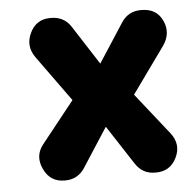

<svg xmlns="http://www.w3.org/2000/svg" viewBox="-40 -488 518 531"><g transform="rotate(-5 218.5 -222.5)"><path d="M369.6 -447.8Q369.6 -447.8 371.6 -447.8Q413.6 -447.8 429.7 -412.1Q445.8 -376.5 421.4 -342.8Q421.4 -342.8 330.6 -216.3L421.4 -101.6Q447.3 -68.8 429.7 -32.7Q412.1 3.9 371.6 3.4Q371.6 3.4 369.6 3.4Q335 3.4 315.4 -26.9Q315.4 -26.9 245.1 -134.8L175.3 -26.9Q155.8 3.4 120.1 3.4Q120.1 3.4 119.1 3.4Q78.6 3.4 61.5 -33.7Q43.9 -70.8 68.4 -101.6Q68.4 -101.6 159.7 -216.3L68.4 -342.8Q44.4 -376 62 -412.1Q79.1 -448.2 119.1 -447.8Q119.1 -447.8 120.1 -447.8Q156.2 -447.8 175.3 -418.5Q175.3 -418.5 245.1 -310.1L315.4 -418.5Q334.5 -447.8 369.6 -447.8Z"/></g></svg>

Font: Dyuthi
Style: Regular
Weight: 400
Designer: Hiran Venugopalan, Hussain K H and Suresh P for Sawthanthra Malayalam Computing (SMC)
Version: Version 3.0.0+20221109